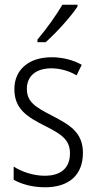

<svg xmlns="http://www.w3.org/2000/svg" viewBox="-20 -785 408 815"><path d="M309 -757V-765H245C217 -718 180 -666 139 -617V-606H174C217 -644 280 -713 309 -757ZM332 -136C332 -223 276 -255 201 -294C129 -331 94 -353 94 -408C94 -463 134 -495 198 -495C236 -495 276 -483 305 -465L327 -510C291 -530 247 -542 199 -542C100 -542 41 -487 41 -407C41 -322 95 -289 172 -250C242 -215 277 -191 277 -134C277 -75 242 -39 170 -39C121 -39 72 -56 38 -78V-22C68 -5 114 10 171 10C275 10 332 -44 332 -136Z"/></svg>

Font: Noto Sans Armenian Condensed Light
Style: Regular
Weight: 300
Width: 3
Designer: Monotype Design Team
Foundry: Monotype Imaging Inc.
Version: Version 2.008